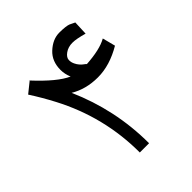

<svg xmlns="http://www.w3.org/2000/svg" viewBox="-190 -773 924 924"><g transform="rotate(-45 272.5 -311.0)"><path d="M350 -451C348 -453 344 -457 338 -461C332 -465 328 -469 322 -476C316 -483 313 -488 309 -496C305 -504 302 -513 302 -525C302 -537 309 -548 323 -558C337 -568 354 -573 373 -573C392 -573 417 -568 449 -559L452 -632C444 -635 435 -641 425 -645C415 -649 394 -652 363 -652C332 -652 304 -639 278 -615C252 -591 240 -559 240 -521C240 -502 244 -483 252 -464C211 -482 160 -524 98 -591L97 -588L46 -547C70 -510 94 -469 116 -427C191 -284 229 -132 229 30H292C292 -124 260 -269 200 -405C240 -381 287 -368 342 -368C397 -368 452 -385 508 -418L491 -484C458 -465 410 -455 350 -451Z"/></g></svg>

Font: Iranian Sans 
Style: Regular
Weight: 400
Designer: Hooman Mehr, Hadi Navid in Neviseh Pardaz Co. Ltd. (http://nevisa.com)
Foundry: http://font-store.ir
Version: 5.0.0 build 1/7/1393